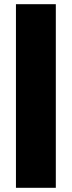

<svg xmlns="http://www.w3.org/2000/svg" viewBox="-20 -790 343 915"><path d="M56 105H246V-770H56Z"/></svg>

Font: Bounded
Style: Bold
Weight: 700
Designer: Vlad Churkin
Version: Version 3.0